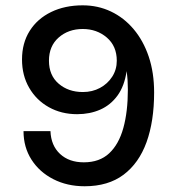

<svg xmlns="http://www.w3.org/2000/svg" viewBox="-20 -668 633 702"><path d="M289.5 13Q225.5 13 174.8 -13Q124 -39 95 -84.5Q66 -130 66 -188.5H164.5Q166.5 -136 199.5 -105.2Q232.5 -74.5 286.5 -74.5Q344 -74.5 379.2 -107.5Q414.5 -140.5 431 -200.2Q447.5 -260 447.5 -340.5Q447.5 -358 446.5 -373.8Q445.5 -389.5 443 -408Q435 -353.5 409.8 -318.8Q384.5 -284 346.5 -267.2Q308.5 -250.5 262 -250.5Q204.5 -250.5 158.8 -276Q113 -301.5 86.8 -346.8Q60.5 -392 60.5 -450.5Q60.5 -510.5 88.5 -555Q116.5 -599.5 166.8 -624Q217 -648.5 282.5 -648.5Q338 -648.5 385.5 -626Q433 -603.5 468.5 -561.5Q504 -519.5 523.8 -461Q543.5 -402.5 543.5 -330Q543.5 -225 515.8 -148.2Q488 -71.5 431.8 -29.2Q375.5 13 289.5 13ZM283 -331.5Q317.5 -331.5 345.5 -346.5Q373.5 -361.5 390.2 -387.5Q407 -413.5 407 -446Q407 -499.5 370.5 -530.8Q334 -562 282.5 -562Q230 -562 194.5 -530.8Q159 -499.5 159 -446Q159 -392.5 194.5 -362Q230 -331.5 283 -331.5Z"/></svg>

Font: Karla Medium
Style: Regular
Weight: 500
Designer: Jonathan Pinhorn
Version: Version 2.001